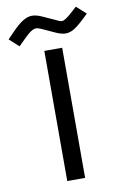

<svg xmlns="http://www.w3.org/2000/svg" viewBox="-167 -834 552 884"><g transform="rotate(-10 108.5 -392.0)"><path d="M164.6 -733.4Q171.4 -730 178.7 -730Q192.4 -730 227.5 -761.7L252.4 -784.2L296.9 -744.1L269.5 -718.3Q243.7 -693.8 224.4 -682.4Q205.1 -670.9 185.5 -670.9Q167 -670.9 141.6 -682.1L78.6 -710.9Q71.8 -713.9 65.9 -715.8Q60.1 -717.8 54.7 -717.8Q43.9 -717.8 30.3 -709Q16.6 -700.2 -6.3 -677.2L-34.2 -649.4L-78.6 -689.5L-50.3 -718.8Q-18.6 -751.5 3.7 -764.9Q25.9 -778.3 45.9 -778.3Q59.1 -778.3 72.5 -773.9Q85.9 -769.5 101.6 -762.2ZM157.7 -608.9V-0.5H74.2V-608.9Z"/></g></svg>

Font: Vazirmatn RD
Style: Regular
Weight: 400
Designer: Saber Rastikerdar
Foundry: Saber Rastikerdar
Version: Version 32.102